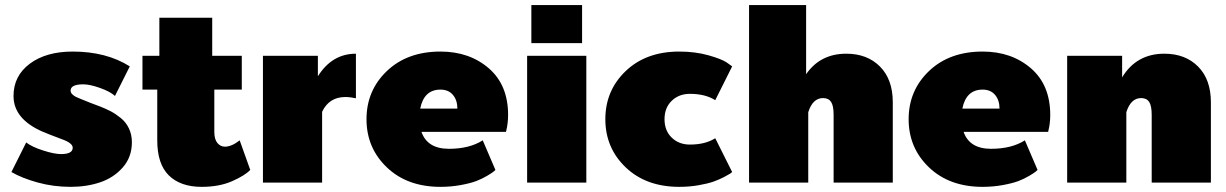

<svg xmlns="http://www.w3.org/2000/svg" viewBox="-20 -720 4832 757"><path d="M25 -41.7 83.3 -158.3Q105.8 -140.8 150 -126.7Q194.2 -112.5 220.8 -112.5Q266.7 -112.5 266.7 -137.5Q266.7 -155.8 225 -170.8Q169.2 -191.7 150 -200Q33.3 -250 33.3 -341.7Q33.3 -420.8 97.5 -468.8Q161.7 -516.7 266.7 -516.7Q399.2 -516.7 491.7 -458.3L433.3 -341.7Q414.2 -359.2 374.2 -373.3Q334.2 -387.5 308.3 -387.5Q258.3 -387.5 258.3 -362.5Q258.3 -355 265 -348.3Q271.7 -341.7 278.8 -338.3Q285.8 -335 300 -329.2Q335.8 -314.2 375 -300Q398.3 -290.8 416.7 -281.2Q435 -271.7 455.8 -255Q476.7 -238.3 488.3 -213.8Q500 -189.2 500 -159.2Q500 -100.8 464.2 -60Q428.3 -19.2 375 -1.2Q321.7 16.7 258.3 16.7Q190.8 16.7 128.8 -0.4Q66.7 -17.5 25 -41.7Z M541.7 -366.7V-500H608.3V-650H816.7V-500H933.3V-366.7H825V-200Q825 -170.8 837.1 -156.2Q849.2 -141.7 866.7 -141.7Q893.3 -141.7 925 -166.7L966.7 -50Q945 -27.5 894.6 -5.4Q844.2 16.7 775 16.7Q691.7 16.7 645.8 -28.3Q600 -73.3 600 -166.7V-366.7Z M1016.7 0V-500H1233.3V-419.2Q1289.2 -508.3 1383.3 -508.3V-332.5Q1360.8 -337.5 1341.7 -337.5Q1277.5 -337.5 1250 -279.2V0Z M1716.7 -516.7Q1830.8 -516.7 1907.1 -450.8Q1983.3 -385 1983.3 -266.7Q1983.3 -250 1981.2 -233.3Q1979.2 -216.7 1976.7 -208.3L1975 -200H1641.7Q1665 -133.3 1750 -133.3Q1830.8 -133.3 1883.3 -166.7L1933.3 -50Q1930.8 -47.5 1925.4 -42.9Q1920 -38.3 1900.4 -26.7Q1880.8 -15 1857.9 -6.2Q1835 2.5 1796.7 9.6Q1758.3 16.7 1716.7 16.7Q1585.8 16.7 1505.4 -60Q1425 -136.7 1425 -250Q1425 -363.3 1505.4 -440Q1585.8 -516.7 1716.7 -516.7ZM1636.7 -291.7H1783.3Q1783.3 -325 1765.8 -345.8Q1748.3 -366.7 1716.7 -366.7Q1651.7 -366.7 1636.7 -291.7Z M2058.3 0V-500H2291.7V0ZM2075 -550V-700H2275V-550Z M2658.3 -516.7Q2720.8 -516.7 2772.9 -502.1Q2825 -487.5 2845.8 -473.3L2866.7 -458.3L2800 -325Q2760.8 -350 2700 -350Q2656.7 -350 2628.3 -322.5Q2600 -295 2600 -250Q2600 -205 2628.3 -177.5Q2656.7 -150 2700 -150Q2760.8 -150 2800 -175L2866.7 -41.7Q2864.2 -39.2 2858.8 -35.4Q2853.3 -31.7 2834.2 -21.7Q2815 -11.7 2792.5 -3.8Q2770 4.2 2733.8 10.4Q2697.5 16.7 2658.3 16.7Q2527.5 16.7 2447.1 -60Q2366.7 -136.7 2366.7 -250Q2366.7 -363.3 2447.1 -440Q2527.5 -516.7 2658.3 -516.7Z M2933.3 0V-700H3158.3V-427.5Q3214.2 -508.3 3316.7 -508.3Q3399.2 -508.3 3449.6 -457.5Q3500 -406.7 3500 -316.7V0H3266.7V-266.7Q3266.7 -303.3 3256.7 -318.3Q3246.7 -333.3 3225 -333.3Q3184.2 -333.3 3166.7 -277.5V0Z M3854.2 -516.7Q3968.3 -516.7 4044.6 -450.8Q4120.8 -385 4120.8 -266.7Q4120.8 -250 4118.8 -233.3Q4116.7 -216.7 4114.2 -208.3L4112.5 -200H3779.2Q3802.5 -133.3 3887.5 -133.3Q3968.3 -133.3 4020.8 -166.7L4070.8 -50Q4068.3 -47.5 4062.9 -42.9Q4057.5 -38.3 4037.9 -26.7Q4018.3 -15 3995.4 -6.2Q3972.5 2.5 3934.2 9.6Q3895.8 16.7 3854.2 16.7Q3723.3 16.7 3642.9 -60Q3562.5 -136.7 3562.5 -250Q3562.5 -363.3 3642.9 -440Q3723.3 -516.7 3854.2 -516.7ZM3774.2 -291.7H3920.8Q3920.8 -325 3903.3 -345.8Q3885.8 -366.7 3854.2 -366.7Q3789.2 -366.7 3774.2 -291.7Z M4187.5 0V-500H4404.2V-415Q4460.8 -508.3 4570.8 -508.3Q4653.3 -508.3 4703.8 -457.5Q4754.2 -406.7 4754.2 -316.7V0H4520.8V-266.7Q4520.8 -303.3 4510.8 -318.3Q4500.8 -333.3 4479.2 -333.3Q4438.3 -333.3 4420.8 -277.5V0Z"/></svg>

Font: BoonTook
Style: Regular
Weight: 400
Designer: Sungsit Sawaiwan
Foundry: FontUni
Version: Version 3.0